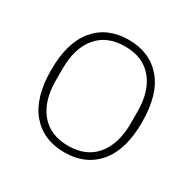

<svg xmlns="http://www.w3.org/2000/svg" viewBox="-124 -648 792 787"><g transform="rotate(30 272.0 -254.0)"><path d="M272 12Q172 12 114.5 -56Q57 -124 57 -254Q57 -385 114.5 -452.5Q172 -520 272 -520Q372 -520 429.5 -452.5Q487 -385 487 -254Q487 -124 429.5 -56Q372 12 272 12ZM272 -19Q357 -19 403 -74.5Q449 -130 449 -227V-281Q449 -379 403 -434Q357 -489 272 -489Q187 -489 141 -434Q95 -379 95 -281V-227Q95 -130 141 -74.5Q187 -19 272 -19Z"/></g></svg>

Font: IBM Plex Sans Arabic ExtLt
Style: Regular
Weight: 200
Designer: Mike Abbink, Paul van der Laan, Pieter van Rosmalen, Wael Morcos, Khajak Apelian
Foundry: Bold Monday
Version: Version 1.2